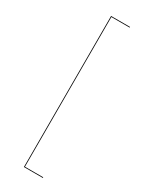

<svg xmlns="http://www.w3.org/2000/svg" viewBox="-230 -836 769 982"><g transform="rotate(30 155.0 -345.0)"><path d="M221 -787H113V97H221V101H109V-791H221Z"/></g></svg>

Font: FiraGO Four
Style: Regular
Weight: 100
Designer: bBox Type
Foundry: bBox Type GmbH
Version: Version 1.001